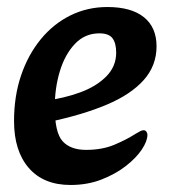

<svg xmlns="http://www.w3.org/2000/svg" viewBox="-20 -511 482 547"><path d="M181 16Q104 16 62 -32.5Q20 -81 20 -166Q20 -237 40 -296Q60 -355 96 -399Q132 -443 180.5 -467Q229 -491 286 -491Q354 -491 390 -462Q426 -433 426 -379Q426 -324 389.5 -283Q353 -242 284.5 -213Q216 -184 121 -164L108 -224Q163 -231 209 -248Q255 -265 283 -293.5Q311 -322 311 -361Q311 -388 300.5 -402Q290 -416 263 -416Q222 -416 193.5 -386Q165 -356 150.5 -308Q136 -260 136 -206Q136 -133 158.5 -108.5Q181 -84 225 -84Q271 -84 305.5 -98.5Q340 -113 365 -129Q373 -134 379 -137Q385 -140 389 -140Q394 -140 397 -136Q400 -132 400 -127Q400 -109 384 -85Q368 -61 338.5 -38Q309 -15 269 0.5Q229 16 181 16Z"/></svg>

Font: Alkatra
Style: Regular
Weight: 400
Designer: Suman Bhandary
Version: Version 1.100;gftools[0.9.22]